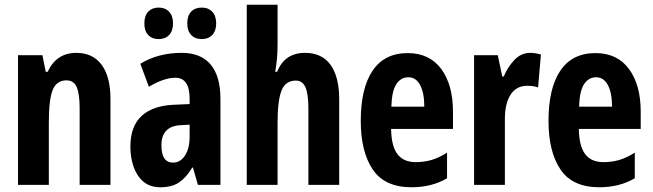

<svg xmlns="http://www.w3.org/2000/svg" viewBox="-20 -780 2755 810"><path d="M302 -557Q371 -557 408.5 -507Q446 -457 446 -362V0H316V-324Q316 -382 304 -411.5Q292 -441 260 -441Q219 -441 202.5 -401Q186 -361 186 -263V0H56V-547H159L173 -477H181Q218 -557 302 -557Z M747 -557Q827 -557 868.5 -508Q910 -459 910 -362V0H815L794 -73H791Q766 -31 735.5 -10.5Q705 10 657 10Q612 10 584 -14.5Q556 -39 543 -78Q530 -117 530 -161Q530 -247 577 -290.5Q624 -334 712 -338L780 -341V-363Q780 -452 720 -452Q672 -452 608 -414L572 -511Q647 -557 747 -557ZM743 -252Q661 -248 661 -167Q661 -94 710 -94Q741 -94 760.5 -124Q780 -154 780 -204V-254ZM589 -681Q589 -714 605.5 -731Q622 -748 649 -748Q677 -748 693.5 -730.5Q710 -713 710 -681Q710 -650 693.5 -632.5Q677 -615 649 -615Q622 -615 605.5 -632Q589 -649 589 -681ZM770 -681Q770 -714 786.5 -731Q803 -748 831 -748Q859 -748 875.5 -730.5Q892 -713 892 -681Q892 -650 875.5 -632.5Q859 -615 831 -615Q803 -615 786.5 -632.5Q770 -650 770 -681Z M1151 -591Q1151 -562 1148.5 -533Q1146 -504 1141 -477H1149Q1181 -557 1267 -557Q1338 -557 1374.5 -506.5Q1411 -456 1411 -361V0H1281V-324Q1281 -384 1268.5 -412Q1256 -440 1228 -440Q1184 -440 1167.5 -397.5Q1151 -355 1151 -263V0H1021V-760H1151Z M1700 -556Q1792 -556 1841.5 -489Q1891 -422 1891 -309V-236H1630Q1631 -164 1656.5 -130Q1682 -96 1734 -96Q1769 -96 1800 -105Q1831 -114 1866 -136V-28Q1802 10 1716 10Q1603 10 1552.5 -65Q1502 -140 1502 -270Q1502 -408 1552 -482Q1602 -556 1700 -556ZM1703 -454Q1671 -454 1652 -425Q1633 -396 1631 -330H1770Q1770 -388 1752.5 -421Q1735 -454 1703 -454Z M2217 -557Q2237 -557 2262 -550L2250 -411Q2232 -418 2204 -418Q2158 -418 2134 -380.5Q2110 -343 2110 -279V0H1980V-547H2080L2099 -457H2105Q2121 -496 2149.5 -526.5Q2178 -557 2217 -557Z M2492 -556Q2584 -556 2633.5 -489Q2683 -422 2683 -309V-236H2422Q2423 -164 2448.5 -130Q2474 -96 2526 -96Q2561 -96 2592 -105Q2623 -114 2658 -136V-28Q2594 10 2508 10Q2395 10 2344.5 -65Q2294 -140 2294 -270Q2294 -408 2344 -482Q2394 -556 2492 -556ZM2495 -454Q2463 -454 2444 -425Q2425 -396 2423 -330H2562Q2562 -388 2544.5 -421Q2527 -454 2495 -454Z"/></svg>

Font: Noto Sans Arabic ExtCond
Style: Bold
Weight: 700
Width: 2
Designer: Monotype Design Team, Nadine Chahine, Nizar Qandah and Khaled Hosny
Foundry: Monotype Imaging Inc.
Version: Version 2.012; ttfautohint (v1.8.4.7-5d5b)